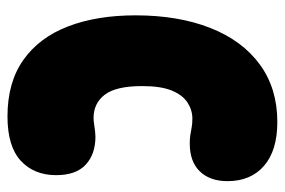

<svg xmlns="http://www.w3.org/2000/svg" viewBox="-144 -606 761 513"><g transform="rotate(90 236.5 -349.5)"><path d="M291 11Q200 11 140 -31.5Q80 -74 50.5 -151Q21 -228 21 -331Q21 -445 54.5 -530.5Q88 -616 152 -663Q216 -710 306 -710Q382 -710 423 -674.5Q464 -639 464 -577Q464 -530 438 -503Q412 -476 363 -476Q351 -476 341 -477.5Q331 -479 321 -481Q311 -483 297 -483Q274 -483 254 -470Q234 -457 222 -428Q210 -399 210 -349Q210 -279 233 -249Q256 -219 295 -219Q303 -219 312 -220.5Q321 -222 330.5 -223Q340 -224 345 -224Q392 -224 420 -198Q448 -172 448 -119Q448 -60 409.5 -24.5Q371 11 291 11Z"/></g></svg>

Font: DynaPuff Condensed SemiBold
Style: Regular
Weight: 600
Width: 3
Designer: Toshi Omagari, Jennifer Daniel
Foundry: Google Fonts
Version: Version 2.000